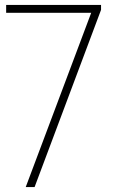

<svg xmlns="http://www.w3.org/2000/svg" viewBox="-20 -760 459 780"><path d="M84.5 0 350.5 -708H5V-740H390.5V-720L120.5 0Z"/></svg>

Font: Encode Sans Semi Condensed Thin
Style: Regular
Weight: 100
Width: 4
Designer: Multiple Designers
Foundry: Impallari Type
Version: Version 3.000; ttfautohint (v1.8.3) -l 8 -r 50 -G 200 -x 14 